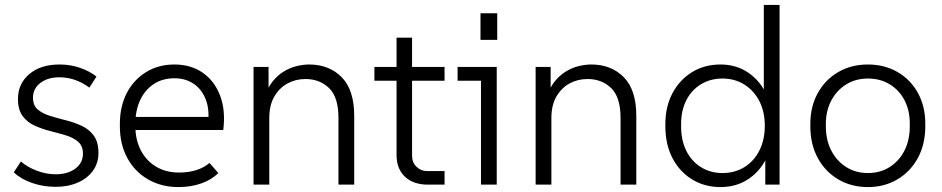

<svg xmlns="http://www.w3.org/2000/svg" viewBox="-20 -750 3825 780"><path d="M206 9Q155 9 109.5 -7Q64 -23 36 -50L65 -94Q91 -71 129.5 -56.5Q168 -42 206 -42Q255 -42 286 -65Q317 -88 317 -126Q317 -157 297.5 -174Q278 -191 248 -200Q218 -209 184.5 -217.5Q151 -226 121 -239.5Q91 -253 72 -278.5Q53 -304 53 -348Q53 -410 99 -449Q145 -488 222 -488Q266 -488 305 -474.5Q344 -461 372 -439L343 -394Q318 -413 287 -424.5Q256 -436 221 -436Q174 -436 144 -413Q114 -390 114 -353Q114 -322 133 -305.5Q152 -289 182.5 -279.5Q213 -270 247 -261.5Q281 -253 311.5 -239Q342 -225 361 -199Q380 -173 380 -128Q380 -88 358 -57Q336 -26 296.5 -8.5Q257 9 206 9Z M705 10Q635 10 581 -21.5Q527 -53 497 -108.5Q467 -164 467 -237V-247Q467 -317 494.5 -371Q522 -425 572.5 -456.5Q623 -488 688 -488Q755 -488 803 -455Q851 -422 874 -362Q897 -302 887 -222H513V-275H853L825 -247Q832 -304 816 -345.5Q800 -387 767 -409.5Q734 -432 689 -432Q640 -432 604.5 -408.5Q569 -385 549.5 -343.5Q530 -302 530 -247V-237Q530 -182 552 -139.5Q574 -97 614 -73Q654 -49 708 -49Q746 -49 777.5 -59Q809 -69 831 -88L867 -47Q840 -20 798 -5Q756 10 705 10Z M1010 0V-478H1071V-350H1054Q1065 -390 1085.5 -416.5Q1106 -443 1132 -459Q1158 -475 1185 -481.5Q1212 -488 1236 -488Q1317 -488 1368 -436.5Q1419 -385 1419 -279V0H1355V-271Q1355 -355 1317 -392Q1279 -429 1221 -429Q1181 -429 1148 -411Q1115 -393 1094.5 -358Q1074 -323 1074 -270V0Z M1715 0Q1691 0 1668.5 -7Q1646 -14 1628.5 -29Q1611 -44 1601 -66.5Q1591 -89 1591 -121V-597H1654V-117Q1654 -90 1672 -72.5Q1690 -55 1715 -55H1786V0ZM1501 -422V-478H1786V-422Z M1934 0V-450L1963 -422H1839V-478H1998V0ZM1932 -588V-696H2000V-588Z M2156 0V-478H2217V-350H2200Q2211 -390 2231.5 -416.5Q2252 -443 2278 -459Q2304 -475 2331 -481.5Q2358 -488 2382 -488Q2463 -488 2514 -436.5Q2565 -385 2565 -279V0H2501V-271Q2501 -355 2463 -392Q2425 -429 2367 -429Q2327 -429 2294 -411Q2261 -393 2240.5 -358Q2220 -323 2220 -270V0Z M2907 10Q2842 10 2791 -21.5Q2740 -53 2711.5 -108.5Q2683 -164 2683 -237V-246Q2683 -317 2712 -371.5Q2741 -426 2791.5 -457Q2842 -488 2907 -488Q2972 -488 3021 -454Q3070 -420 3095 -363L3083 -348V-730H3147V0H3089V-134L3100 -121Q3074 -60 3024 -25Q2974 10 2907 10ZM2915 -47Q2965 -47 3004 -71Q3043 -95 3065 -138.5Q3087 -182 3087 -239Q3087 -296 3065 -339Q3043 -382 3004 -406.5Q2965 -431 2915 -431Q2866 -431 2827.5 -407.5Q2789 -384 2768 -342.5Q2747 -301 2747 -246V-237Q2747 -180 2768 -137.5Q2789 -95 2827.5 -71Q2866 -47 2915 -47Z M3506 10Q3438 10 3385 -21.5Q3332 -53 3302 -108.5Q3272 -164 3272 -237V-246Q3272 -317 3302 -371.5Q3332 -426 3385 -457Q3438 -488 3506 -488Q3573 -488 3626 -457.5Q3679 -427 3709 -372.5Q3739 -318 3739 -248V-237Q3739 -164 3709 -108.5Q3679 -53 3626 -21.5Q3573 10 3506 10ZM3506 -47Q3556 -47 3594.5 -71.5Q3633 -96 3654.5 -138.5Q3676 -181 3676 -237V-248Q3676 -302 3654.5 -343Q3633 -384 3594.5 -407.5Q3556 -431 3506 -431Q3456 -431 3417.5 -407Q3379 -383 3357 -341.5Q3335 -300 3335 -246V-237Q3335 -181 3357 -138.5Q3379 -96 3417.5 -71.5Q3456 -47 3506 -47Z"/></svg>

Font: SUSE Light
Style: Regular
Weight: 300
Designer: Rene Bieder
Foundry: SUSE
Version: Version 1.000